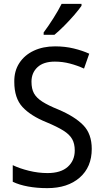

<svg xmlns="http://www.w3.org/2000/svg" viewBox="-20 -964 539 994"><path d="M455 -193Q455 -99 392.5 -44.5Q330 10 225 10Q171 10 125 1.5Q79 -7 46 -23V-109Q81 -92 129.5 -80Q178 -68 226 -68Q295 -68 331 -100.5Q367 -133 367 -185Q367 -220 353.5 -244Q340 -268 308 -288Q276 -308 221 -331Q139 -364 96.5 -410Q54 -456 54 -540Q53 -596 80 -637.5Q107 -679 155 -701.5Q203 -724 265 -724Q317 -724 362 -713Q407 -702 442 -686L415 -609Q380 -625 342 -635Q304 -645 264 -645Q205 -645 174 -616Q143 -587 143 -541Q143 -504 156 -480.5Q169 -457 199.5 -437.5Q230 -418 282 -397Q367 -361 411 -316Q455 -271 455 -193ZM402 -934Q389 -915 364.5 -886.5Q340 -858 312 -830Q284 -802 262 -784H206V-796Q230 -828 256 -869Q282 -910 299 -944H402Z"/></svg>

Font: Noto Sans Gurmukhi UI SemiCondensed
Style: Regular
Weight: 400
Width: 4
Designer: Jelle Bosma - Monotype Design Team
Foundry: Monotype Imaging Inc.
Version: Version 2.004; ttfautohint (v1.8.4.7-5d5b)